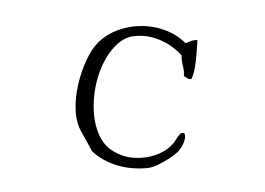

<svg xmlns="http://www.w3.org/2000/svg" viewBox="-69 -758 1138 825"><g transform="rotate(10 500.0 -346.0)"><path d="M748 -227Q758 -211 751.5 -184.5Q745 -158 733 -142Q721 -126 700.5 -107Q680 -88 658 -72.5Q636 -57 618 -52Q550 -33 485 -41Q420 -49 370 -82Q343 -117 312.5 -153.5Q282 -190 270 -245Q259 -295 262 -353Q265 -411 279 -463Q293 -515 315 -546Q350 -596 411 -624.5Q472 -653 539 -653Q577 -653 614.5 -642.5Q652 -632 685 -609Q694 -613 704 -620Q714 -627 733 -631Q733 -628 735 -618Q737 -599 740 -570Q743 -541 743 -511.5Q743 -482 737 -461Q728 -459 722.5 -460.5Q717 -462 712 -465Q706 -468 703 -469Q701 -489 690.5 -512.5Q680 -536 678 -554Q652 -575 616.5 -590Q581 -605 539 -608.5Q497 -612 452 -597Q415 -581 389 -542.5Q363 -504 350 -453.5Q337 -403 337 -349Q337 -296 349.5 -245.5Q362 -195 388 -156.5Q414 -118 452 -101Q500 -80 550.5 -85Q601 -90 643.5 -114Q686 -138 708 -175Q711 -179 713 -184Q715 -189 717 -194Q722 -207 728 -217.5Q734 -228 748 -227Z"/></g></svg>

Font: Yuji Mai
Style: Regular
Weight: 400
Designer: Kataoka Yuji
Foundry: Kinuta Font Factory
Version: Version 3.002